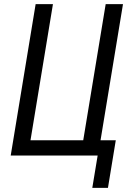

<svg xmlns="http://www.w3.org/2000/svg" viewBox="-20 -755 640 932"><path d="M428 157 454 0H32L153 -735H237L128 -74H384L493 -735H577L468 -74H542L504 157Z"/></svg>

Font: Iosevka Extended
Style: Italic
Weight: 400
Width: 7
Italic angle: -9°
Monospace: yes
Designer: Belleve Invis
Foundry: Belleve Invis
Version: Version 32.5.0; ttfautohint (v1.8.4)